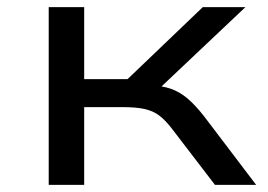

<svg xmlns="http://www.w3.org/2000/svg" viewBox="-20 -516 749 536"><path d="M116 0V-496H215V-295H336L546 -496H665L408 -253L394 -279Q431 -277 456 -268.5Q481 -260 503 -241.5Q525 -223 550 -191L695 0H580L459 -158Q441 -181 424.5 -193.5Q408 -206 384.5 -211.5Q361 -217 320 -217H215V0Z"/></svg>

Font: Nunito Sans 7pt Expanded
Style: Regular
Weight: 400
Width: 7
Designer: Vernon Adams
Foundry: Vernon Adams
Version: Version 3.101;gftools[0.9.27]